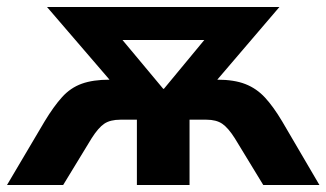

<svg xmlns="http://www.w3.org/2000/svg" viewBox="-29 -527 930 547"><path d="M-9 0 98 -181Q124 -224 148 -250.5Q172 -277 204 -288.5Q236 -300 283 -300L105 -507H767L590 -300Q638 -300 670 -287.5Q702 -275 726 -249Q750 -223 775 -181L881 0H721L640 -133Q621 -163 604 -174.5Q587 -186 559 -186H511V0H361V-186H314Q285 -186 268 -174.5Q251 -163 232 -133L151 0ZM436 -274H438L553 -413H320Z"/></svg>

Font: Mulish ExtraBold
Style: Regular
Weight: 800
Designer: Vernon Adams
Foundry: Vernon Adams
Version: Version 3.603; ttfautohint (v1.8.3)